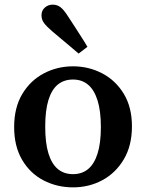

<svg xmlns="http://www.w3.org/2000/svg" viewBox="-20 -794 630 828"><path d="M295 14Q226 14 168 -16Q110 -46 75.5 -104.5Q41 -163 41 -246Q41 -330 76 -388.5Q111 -447 169 -477.5Q227 -508 295 -508Q362 -508 420 -478Q478 -448 513.5 -390Q549 -332 549 -249Q549 -166 514 -107Q479 -48 421.5 -17Q364 14 295 14ZM295 -43Q333 -43 359.5 -64.5Q386 -86 400.5 -131Q415 -176 415 -246Q415 -316 400.5 -361.5Q386 -407 359.5 -429Q333 -451 295 -451Q256 -451 229.5 -429.5Q203 -408 189 -363Q175 -318 175 -248Q175 -177 189 -132Q203 -87 229.5 -65Q256 -43 295 -43ZM357 -592 319 -563Q301 -579 282.5 -594Q264 -609 245 -625.5Q226 -642 204 -660Q181 -680 170 -694.5Q159 -709 159 -728Q159 -749 173.5 -761.5Q188 -774 207 -774Q227 -774 241.5 -762.5Q256 -751 273 -724Q290 -699 304 -676.5Q318 -654 331.5 -633.5Q345 -613 357 -592Z"/></svg>

Font: Source Serif 4 SemiBold
Style: Regular
Weight: 600
Designer: Frank Grießhammer
Foundry: Adobe Systems Incorporated
Version: Version 4.004;hotconv 1.0.116;makeotfexe 2.5.65601